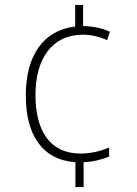

<svg xmlns="http://www.w3.org/2000/svg" viewBox="-20 -744 553 774"><path d="M315 -639V-724H283V-637C157 -623 84 -522 84 -360C84 -201 149 -100 284 -90V10H317V-90C359 -92 394 -102 420 -113V-149C386 -135 347 -125 305 -125C180 -125 123 -218 123 -361C123 -508 190 -604 314 -604C345 -604 380 -597 412 -582L423 -616C392 -630 358 -638 315 -639Z"/></svg>

Font: Noto Sans Thai SemCond ExtLt
Style: Regular
Weight: 200
Width: 4
Designer: Monotype Design Team
Foundry: Monotype Imaging Inc.
Version: Version 2.002